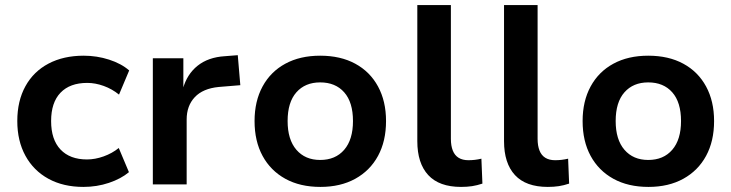

<svg xmlns="http://www.w3.org/2000/svg" viewBox="-20 -725 2876 755"><path d="M308 10Q229 10 170.5 -22Q112 -54 80 -112.5Q48 -171 48 -249Q48 -328 80 -386Q112 -444 171 -475Q230 -506 309 -506Q361 -506 409 -490.5Q457 -475 488 -448L448 -353Q421 -375 388 -387Q355 -399 323 -399Q255 -399 218 -360.5Q181 -322 181 -249Q181 -176 218 -137Q255 -98 322 -98Q354 -98 387.5 -110Q421 -122 447 -143L487 -48Q456 -22 408.5 -6Q361 10 308 10Z M581 0V-496H701V-375H699Q715 -433 757 -466.5Q799 -500 864 -504L915 -508L925 -390L840 -383Q778 -377 746 -343Q714 -309 714 -255V0Z M1240 10Q1160 10 1102 -22Q1044 -54 1012.5 -112Q981 -170 981 -249Q981 -327 1012.5 -385Q1044 -443 1102 -474.5Q1160 -506 1239 -506Q1319 -506 1377 -474.5Q1435 -443 1466.5 -385Q1498 -327 1498 -249Q1498 -170 1466.5 -112Q1435 -54 1377 -22Q1319 10 1240 10ZM1239 -96Q1299 -96 1333.5 -136Q1368 -176 1368 -249Q1368 -323 1333.5 -362Q1299 -401 1239 -401Q1180 -401 1145.5 -362Q1111 -323 1111 -249Q1111 -176 1145.5 -136Q1180 -96 1239 -96Z M1793 10Q1707 10 1664 -36.5Q1621 -83 1621 -170V-705H1753V-179Q1753 -152 1760.5 -133Q1768 -114 1783.5 -104.5Q1799 -95 1822 -95Q1835 -95 1847.5 -96.5Q1860 -98 1873 -101L1877 -3Q1856 4 1836.5 7Q1817 10 1793 10Z M2134 10Q2048 10 2005 -36.5Q1962 -83 1962 -170V-705H2094V-179Q2094 -152 2101.5 -133Q2109 -114 2124.5 -104.5Q2140 -95 2163 -95Q2176 -95 2188.5 -96.5Q2201 -98 2214 -101L2218 -3Q2197 4 2177.5 7Q2158 10 2134 10Z M2530 10Q2450 10 2392 -22Q2334 -54 2302.5 -112Q2271 -170 2271 -249Q2271 -327 2302.5 -385Q2334 -443 2392 -474.5Q2450 -506 2529 -506Q2609 -506 2667 -474.5Q2725 -443 2756.5 -385Q2788 -327 2788 -249Q2788 -170 2756.5 -112Q2725 -54 2667 -22Q2609 10 2530 10ZM2529 -96Q2589 -96 2623.5 -136Q2658 -176 2658 -249Q2658 -323 2623.5 -362Q2589 -401 2529 -401Q2470 -401 2435.5 -362Q2401 -323 2401 -249Q2401 -176 2435.5 -136Q2470 -96 2529 -96Z"/></svg>

Font: Nunito Sans 9pt
Style: Bold
Weight: 700
Version: Version 3.101;gftools[0.9.27]